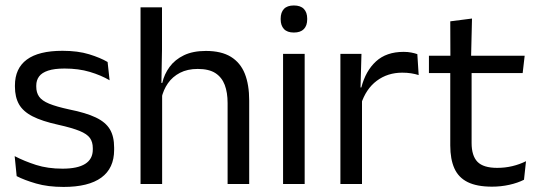

<svg xmlns="http://www.w3.org/2000/svg" viewBox="-20 -690 2017 720"><path d="M218.5 11Q159.5 11 115.5 -1.8Q71.5 -14.5 42.5 -29.5L35 -104.5Q71.5 -85.5 115.2 -71.5Q159 -57.5 214.5 -57.5Q271 -57.5 299.5 -75.5Q328 -93.5 328 -129V-134.5Q328 -157.5 317.2 -172.5Q306.5 -187.5 278.5 -199Q250.5 -210.5 199 -222Q137.5 -235.5 102 -253.8Q66.5 -272 51.2 -299Q36 -326 36 -365V-369.5Q36 -433.5 80.5 -466.5Q125 -499.5 214.5 -499.5Q272 -499.5 314.2 -486.5Q356.5 -473.5 383.5 -457.5L391 -389Q358.5 -408 316.5 -420.5Q274.5 -433 222 -433Q184 -433 160.5 -425.2Q137 -417.5 126.5 -403.2Q116 -389 116 -369V-365Q116 -343 126.5 -327.8Q137 -312.5 164.2 -301.2Q191.5 -290 240 -279.5Q302.5 -267 339.2 -249.5Q376 -232 392 -205.2Q408 -178.5 408 -136.5V-128Q408 -59 360 -24Q312 11 218.5 11Z M833.5 0V-303.5Q833.5 -343 822.8 -371.5Q812 -400 787.8 -415.8Q763.5 -431.5 721.5 -431.5Q683 -431.5 655 -417Q627 -402.5 609.8 -377.8Q592.5 -353 585.5 -321.5L567.5 -379H588.5Q596 -412 616 -439.2Q636 -466.5 669.8 -482.8Q703.5 -499 752 -499Q810 -499 845.8 -477Q881.5 -455 898 -413.8Q914.5 -372.5 914.5 -312.5V0ZM507 0V-662.5H587.5V-503.5L585 -363.5L588 -357V0Z M1041.5 0V-488H1122.5V0ZM1082 -568Q1057 -568 1044.8 -581.2Q1032.5 -594.5 1032.5 -617.5V-620Q1032.5 -643.5 1044.8 -656.5Q1057 -669.5 1082 -669.5Q1107 -669.5 1119.5 -656.5Q1132 -643.5 1132 -620V-617.5Q1132 -594 1119.5 -581Q1107 -568 1082 -568Z M1333.5 -298.5 1315 -361 1335 -362Q1351 -424 1390 -459.8Q1429 -495.5 1493.5 -495.5Q1509.5 -495.5 1522.2 -493Q1535 -490.5 1545 -487L1550 -408.5Q1537.5 -412.5 1522.2 -415Q1507 -417.5 1488.5 -417.5Q1433.5 -417.5 1392.8 -387Q1352 -356.5 1333.5 -298.5ZM1256.5 0V-488H1335.5L1331.5 -344L1337.5 -338V0Z M1825 10Q1768.5 10 1734 -7Q1699.5 -24 1684 -58.5Q1668.5 -93 1668.5 -144.5V-452.5H1748.5V-154Q1748.5 -106 1770.5 -83.2Q1792.5 -60.5 1844.5 -60.5Q1874 -60.5 1901.2 -67Q1928.5 -73.5 1952.5 -85.5L1945 -16Q1921.5 -4 1890 3Q1858.5 10 1825 10ZM1588.5 -416V-481H1947.5L1940 -416ZM1669 -473 1668.5 -610 1750 -620.5 1746.5 -473Z"/></svg>

Font: Anek Latin Medium
Style: Regular
Weight: 400
Version: Version 1.003